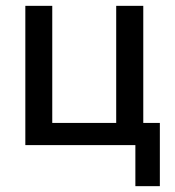

<svg xmlns="http://www.w3.org/2000/svg" viewBox="-20 -492 592 651"><path d="M65.9 0V-472.2H157.2V-75.2H374V-472.2H465.8V-75.2H522V139.2H439V0Z"/></svg>

Font: CMU Bright
Style: SemiBold
Weight: 600
Version: Version 0.7.0